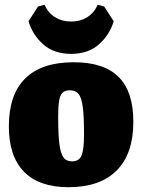

<svg xmlns="http://www.w3.org/2000/svg" viewBox="-20 -773 594 802"><path d="M17 -245Q17 -378 85.5 -445.5Q154 -513 288 -513Q414 -513 475.5 -451.5Q537 -390 537 -264Q537 -131 467.5 -61Q398 9 266 9Q144 9 80.5 -55.5Q17 -120 17 -245ZM331 -212Q331 -286 326 -325Q321 -364 308.5 -380Q296 -396 272 -396Q252 -396 241.5 -386Q231 -376 227 -352.5Q223 -329 223 -285Q223 -211 228 -171.5Q233 -132 245 -115.5Q257 -99 281 -99Q310 -99 320.5 -123Q331 -147 331 -212ZM99 -684 139 -746 166 -753Q181 -719 210 -701Q239 -683 277 -683Q315 -683 344 -701Q373 -719 388 -753L415 -746L455 -684Q437 -626 392.5 -587Q348 -548 277 -548Q206 -548 161.5 -587Q117 -626 99 -684Z"/></svg>

Font: Alegreya SC Black
Style: Regular
Weight: 900
Designer: Juan Pablo del Peral
Foundry: Huerta Tipografica
Version: Version 2.007; ttfautohint (v1.6)